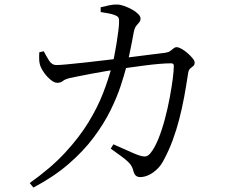

<svg xmlns="http://www.w3.org/2000/svg" viewBox="-20 -787 1040 851"><path d="M426.1 -754.8Q442 -758.7 462.8 -763.2Q483.6 -767.7 498.2 -766.9Q512.7 -766.9 530.6 -760.5Q548.6 -754 565.1 -745Q581.6 -735.9 592.2 -725.2Q602.8 -714.5 602.8 -705.3Q602.8 -694.4 597 -688Q591.3 -681.7 584.1 -672.8Q576.8 -663.8 573 -645Q569.8 -627.6 564.6 -600Q559.4 -572.4 552.9 -543.1Q546.5 -513.7 540 -490.3Q531 -455.1 514.5 -405.2Q498.1 -355.3 469.3 -297Q440.5 -238.6 395.3 -178Q350.1 -117.4 284.5 -60.6Q219 -3.7 128.1 44.2L111.6 24.3Q206.2 -42.7 269.3 -111.1Q332.3 -179.5 372.6 -245.8Q412.9 -312.2 436.7 -373.8Q460.5 -435.5 474.7 -489.1Q480.3 -507.5 485.9 -535Q491.4 -562.5 496.3 -592.9Q501.2 -623.2 504.4 -648.9Q507.7 -674.5 507.7 -687.7Q508.4 -702.4 505.1 -708.7Q501.7 -715.1 489.5 -719.7Q476.5 -725.2 458.3 -728.2Q440.2 -731.3 426.3 -733.6ZM470.9 -128.1 482.7 -147.4Q504 -138 526.7 -127.8Q549.3 -117.7 567.7 -109.6Q586.2 -101.6 596 -98.5Q615.8 -92.1 626.1 -93.9Q636.4 -95.6 647 -108.4Q666.1 -132 682.3 -172.2Q698.4 -212.4 711 -260Q723.6 -307.6 732.3 -354.3Q741 -400.9 745.8 -438.5Q750.5 -476 750.5 -495Q750.5 -506.4 738.8 -506.4Q717 -506.4 685.8 -503.8Q654.6 -501.2 621 -496.7Q587.3 -492.2 556.7 -488Q526.1 -483.8 503.6 -480.4Q481 -476.8 449.7 -471.7Q418.5 -466.6 386.8 -460.5Q355.1 -454.3 329.1 -449.3Q303.1 -444.3 290.8 -441.4Q268 -436 258.6 -428Q249.2 -420 233.9 -420Q220.8 -420 204.9 -433Q188.9 -446.1 176.4 -463.3Q164 -480.6 159.9 -491.9Q154.3 -506.4 153.7 -523Q153.1 -539.7 154.2 -555.2L173.9 -559.8Q184.4 -539.7 197 -519.2Q209.5 -498.7 230.4 -498.7Q245.2 -498.7 279.6 -502Q314 -505.2 360.4 -510.3Q406.8 -515.4 457.8 -521.6Q508.8 -527.8 558.2 -533.7Q607.6 -539.6 648.2 -545.1Q688.9 -550.6 712.2 -553Q726.2 -555 734.2 -560.7Q742.1 -566.5 748.8 -572.2Q755.4 -577.9 763.5 -577.9Q771.2 -577.9 784.6 -570.6Q798 -563.2 811.1 -551.7Q824.2 -540.2 833.5 -528.9Q842.8 -517.6 842.8 -509.7Q842.8 -499.4 836.7 -494.5Q830.5 -489.5 823.2 -483.4Q816 -477.2 813.8 -462.5Q806 -410.3 796.7 -359.3Q787.3 -308.3 774.7 -259.5Q762.1 -210.7 745.2 -165Q728.2 -119.3 705.8 -77.7Q694 -54 675.8 -36.8Q657.6 -19.5 638.4 -10.8Q619.2 -2.1 601.4 -2.1Q589 -2.1 581.6 -9Q574.3 -16 570.2 -32.4Q565.4 -50.9 552.9 -64.5Q540.3 -78 519.9 -92.7Q499.4 -107.4 470.9 -128.1Z"/></svg>

Font: Noto Serif TC
Style: Regular
Weight: 200
Designer: Ryoko NISHIZUKA 西塚涼子 (kana & ideographs); Frank Grießhammer (Latin, Greek & Cyrillic); Wenlong ZHANG 张文龙 (bopomofo); San
Foundry: Adobe
Version: Version 2.001;hotconv 1.1.0;makeotfexe 2.6.0